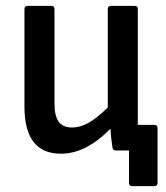

<svg xmlns="http://www.w3.org/2000/svg" viewBox="-20 -511 565 652"><path d="M187 11Q63 11 63 -149V-480Q63 -491 74 -491H155Q165 -491 165 -480V-160Q165 -117 179.5 -97.5Q194 -78 225 -78Q252 -78 280 -93.5Q308 -109 346 -146V-480Q346 -491 357 -491H437Q448 -491 448 -480V-124Q448 -115 448 -105.5Q448 -96 448 -87H504Q515 -87 515 -76V110Q515 121 504 121H429Q418 121 418 110V0H374Q363 0 362 -10Q357 -41 355 -74Q272 11 187 11Z"/></svg>

Font: Sofia Sans Extra Cond
Style: Bold
Weight: 700
Width: 1
Designer: Botio Nikoltchev, Ani Petrova
Foundry: lettersoup
Version: Version 4.100; ttfautohint (v1.8.3)